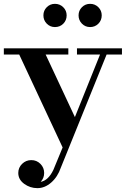

<svg xmlns="http://www.w3.org/2000/svg" viewBox="-20 -768 655 1000"><path d="M174.8 211.9Q136.7 211.9 106 189.5Q75.2 167 75.2 132.8Q75.2 105 95.2 85.4Q115.2 65.9 143.1 65.9Q170.9 65.9 190.4 85.4Q210 105 210 132.8Q210 159.7 191.9 179.2Q231.4 171.9 257.8 117.2L306.2 0L80.1 -483.9H0V-516.1H335.9V-483.9H217.8L370.1 -158.2L501 -483.9H380.9V-516.1H615.2V-483.9H535.2L296.9 105Q280.3 153.3 246.8 182.6Q213.4 211.9 174.8 211.9ZM206.1 -688Q206.1 -712.9 223.6 -730.5Q241.2 -748 266.1 -748Q291.5 -748 309.3 -730.5Q327.1 -712.9 327.1 -688Q327.1 -662.1 309.6 -644.5Q292 -627 266.1 -627Q241.2 -627 223.6 -644.8Q206.1 -662.6 206.1 -688ZM389.2 -688Q389.2 -712.9 406.7 -730.5Q424.3 -748 449.2 -748Q474.6 -748 492.2 -730.5Q509.8 -712.9 509.8 -688Q509.8 -662.1 492.2 -644.5Q474.6 -627 449.2 -627Q424.3 -627 406.7 -644.8Q389.2 -662.6 389.2 -688Z"/></svg>

Font: Fin Serif Display
Style: Italic
Weight: 400
Designer: J. Blake Harris
Version: Version 1.006;FEAKit 1.0